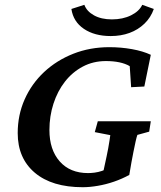

<svg xmlns="http://www.w3.org/2000/svg" viewBox="-20 -781 679 810"><path d="M329.1 8.8Q199.2 8.8 127 -52.2Q54.7 -113.3 54.7 -219.7Q54.7 -295.9 84 -361.8Q113.3 -427.7 166 -477.1Q218.8 -526.4 289.1 -554.2Q359.4 -582 441.4 -582Q490.2 -582 536.6 -573.7Q583 -565.4 616.2 -549.8L588.9 -416L533.2 -413.1L527.3 -502Q508.8 -512.7 483.4 -518.1Q458 -523.4 426.8 -523.4Q373 -523.4 329.1 -500Q285.2 -476.6 253.9 -436.5Q222.7 -396.5 205.6 -343.8Q188.5 -291 188.5 -232.4Q188.5 -149.4 231.9 -100.1Q275.4 -50.8 351.6 -50.8Q363.3 -50.8 378.9 -52.7Q394.5 -54.7 410.6 -60.1Q426.8 -65.4 441.4 -75.2L408.2 -21.5L429.7 -121.1Q433.6 -137.7 436.5 -155.3Q439.5 -172.9 441.9 -187.5Q444.3 -202.1 445.3 -210.9L379.9 -223.6L392.6 -269.5H616.2L609.4 -225.6L559.6 -211.9Q556.6 -204.1 552.2 -184.6Q547.9 -165 543 -140.6Q539.1 -119.1 534.7 -97.2Q530.3 -75.2 525.4 -43Q495.1 -26.4 460.9 -14.6Q426.8 -2.9 392.6 2.9Q358.4 8.8 329.1 8.8ZM580.1 -760.7 628.9 -743.2Q616.2 -707 589.4 -681.2Q562.5 -655.3 526.4 -642.1Q490.2 -628.9 447.3 -628.9Q378.9 -628.9 334 -659.2Q289.1 -689.5 281.2 -743.2L335.9 -760.7Q345.7 -733.4 376.5 -716.3Q407.2 -699.2 452.1 -699.2Q498 -699.2 532.7 -716.3Q567.4 -733.4 580.1 -760.7Z"/></svg>

Font: Crimson Pro SemiBold
Style: Italic
Weight: 600
Italic angle: -12°
Designer: Jacques Le Bailly
Foundry: Baron von Fonthausen
Version: Version 1.003